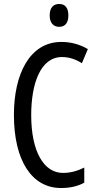

<svg xmlns="http://www.w3.org/2000/svg" viewBox="-20 -936 486 966"><path d="M278 -916C247 -916 230 -896 230 -858C230 -822 248 -801 278 -801C308 -801 324 -822 324 -858C324 -895 309 -916 278 -916ZM292 -649C329 -649 362 -637 392 -618L422 -689C381 -713 337 -725 289 -725C128 -725 50 -561 50 -358C50 -127 141 10 287 10C333 10 372 1 404 -17V-93C372 -77 337 -66 297 -66C199 -66 137 -176 137 -357C137 -512 182 -649 292 -649Z"/></svg>

Font: Noto Sans Gujarati ExtraCondensed
Style: Regular
Weight: 400
Width: 2
Designer: Jelle Bosma - Monotype Design Team, Universal Thirst
Foundry: Monotype Imaging Inc.
Version: Version 2.106